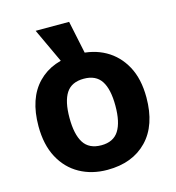

<svg xmlns="http://www.w3.org/2000/svg" viewBox="-108 -806 834 909"><g transform="rotate(-15 309.5 -352.0)"><path d="M574 -274Q574 -138 502.5 -64Q431 10 308 10Q232 10 172.5 -23Q113 -56 79 -119.5Q45 -183 45 -274Q45 -410 116 -483Q187 -556 311 -556Q388 -556 447 -523Q506 -490 540 -427.5Q574 -365 574 -274ZM197 -274Q197 -193 223.5 -151.5Q250 -110 310 -110Q369 -110 395.5 -151.5Q422 -193 422 -274Q422 -355 395.5 -395.5Q369 -436 310 -436Q250 -436 223.5 -395.5Q197 -355 197 -274ZM267 -461 149 -714H313L366 -461Z"/></g></svg>

Font: Noto Sans Nag Mundari
Style: Bold
Weight: 700
Version: Version 1.000